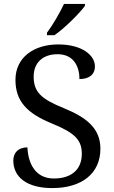

<svg xmlns="http://www.w3.org/2000/svg" viewBox="-20 -951 584 981"><path d="M220 -784V-771H258C311 -807 389 -886 414 -921V-931H307C286 -886 249 -822 220 -784ZM247 10C397 10 493 -64 493 -191C493 -294 424 -350 307 -398C191 -445 152 -480 152 -560C152 -629 197 -674 274 -674C358 -674 386 -609 386 -547C434 -547 465 -569 465 -612C465 -670 397 -724 278 -724C152 -724 59 -657 59 -543C59 -433 119 -372 243 -321C360 -273 398 -238 398 -165C398 -84 344 -39 255 -39C161 -39 124 -115 120 -198C74 -198 48 -171 48 -131C48 -47 116 10 247 10Z"/></svg>

Font: Noto Fangsong KSS Vertical
Style: Regular
Weight: 400
Designer: LIU Zhao, ZHANG Congyu, Kushim JIANG
Foundry: Guyu Beijing Co. Ltd.
Version: Version 1.000;November 16, 2022;FontCreator 11.5.0.2427 64-b